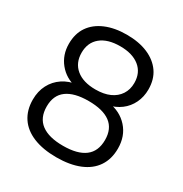

<svg xmlns="http://www.w3.org/2000/svg" viewBox="-168 -843 936 981"><g transform="rotate(30 300.0 -352.5)"><path d="M300 9Q221 9 164.5 -14Q108 -37 78.5 -81Q49 -125 49 -187Q49 -236 69 -274.5Q89 -313 125 -337Q161 -361 208 -367V-352Q143 -366 104.5 -413.5Q66 -461 66 -526Q66 -586 94.5 -627.5Q123 -669 176 -691.5Q229 -714 300 -714Q372 -714 424.5 -691.5Q477 -669 506 -627.5Q535 -586 535 -526Q535 -483 517.5 -446.5Q500 -410 468 -386Q436 -362 393 -353V-367Q464 -357 507.5 -308.5Q551 -260 551 -187Q551 -125 521.5 -81Q492 -37 435.5 -14Q379 9 300 9ZM300 -59Q385 -59 428.5 -92Q472 -125 472 -192Q472 -258 428.5 -290.5Q385 -323 300 -323Q216 -323 172 -290.5Q128 -258 128 -192Q128 -125 172 -92Q216 -59 300 -59ZM300 -391Q349 -391 383.5 -406.5Q418 -422 437 -451Q456 -480 456 -519Q456 -579 414.5 -612.5Q373 -646 300 -646Q227 -646 186 -612.5Q145 -579 145 -519Q145 -459 186 -425Q227 -391 300 -391Z"/></g></svg>

Font: Nunito ExtraLight
Style: Regular
Weight: 400
Version: Version 3.602